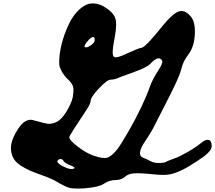

<svg xmlns="http://www.w3.org/2000/svg" viewBox="-20 -1010 1245 1111"><path d="M1147 -185Q1170 -204 1187 -200.5Q1204 -197 1205 -167Q1205 -159 1202.5 -151.5Q1200 -144 1194 -137Q1188 -130 1182.5 -124Q1177 -118 1168.5 -111.5Q1160 -105 1154.5 -101Q1149 -97 1139.5 -91Q1130 -85 1127 -82Q1029 -15 967 -2Q936 6 860 -2Q784 -10 752 -6.5Q720 -3 706 11Q681 32 647.5 32Q614 32 583 52Q555 73 467 80Q405 83 381.5 77Q358 71 295 34Q276 24 243.5 11.5Q211 -1 184 -10.5Q157 -20 127.5 -35.5Q98 -51 78.5 -68.5Q59 -86 49.5 -113.5Q40 -141 45 -175Q53 -216 84 -263Q105 -296 126.5 -308Q148 -320 166.5 -316Q185 -312 207 -305.5Q229 -299 251.5 -294.5Q274 -290 304 -303Q334 -315 363 -362Q392 -409 401 -447Q406 -480 405 -496Q404 -512 394 -527Q384 -542 373.5 -550.5Q363 -559 349.5 -577.5Q336 -596 327 -619Q321 -635 323 -666Q324 -695 331 -730.5Q338 -766 351.5 -805Q365 -844 383 -879.5Q401 -915 426 -942Q451 -969 478.5 -982Q506 -995 541.5 -987.5Q577 -980 614 -949Q646 -923 651 -888Q656 -853 639 -767Q625 -693 639 -681.5Q653 -670 718 -702Q786 -733 797 -733Q820 -733 923 -863Q980 -932 1014 -943.5Q1048 -955 1081 -918Q1111 -886 1107.5 -813Q1104 -740 1071 -696Q1041 -658 1031 -617Q1023 -584 997 -528Q971 -472 932 -397Q893 -321 883 -301Q860 -252 822 -196Q764 -112 811 -96Q832 -89 853 -76Q881 -62 928 -69Q931 -70 935 -71Q950 -79 980.5 -90Q1011 -101 1020 -106Q1101 -147 1147 -185ZM470 -739Q479 -730 503.5 -746.5Q528 -763 528 -777Q528 -796 520 -796Q507 -796 486 -771Q465 -746 470 -739ZM402 -33Q421 -36 402 -47Q399 -48 390 -52Q360 -64 349 -76Q342 -90 330.5 -90Q319 -90 312 -78Q309 -71 325.5 -59Q342 -47 366 -38Q390 -29 402 -33ZM723 -249Q762 -316 796 -387Q830 -459 846 -505Q862 -551 895 -601Q925 -647 918 -659Q899 -693 851 -642Q832 -621 758 -594Q685 -568 678 -565Q646 -549 620 -549Q600 -549 552 -498Q504 -447 504 -424Q504 -412 483 -378Q381 -226 381 -217Q381 -199 430 -161.5Q479 -124 520 -110Q576 -90 601.5 -98Q627 -106 660 -148Q685 -182 723 -249Z"/></svg>

Font: Beth Ellen
Style: Regular
Weight: 400
Designer: Alyson Diaz
Version: Version 2.000